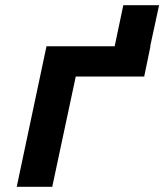

<svg xmlns="http://www.w3.org/2000/svg" viewBox="-20 -715 640 735"><path d="M44 0 158 -538H419L452 -695H589L555 -538H556L532 -422H270L180 0Z"/></svg>

Font: Geist Mono ExtraBold
Style: Italic
Weight: 800
Italic angle: -12°
Monospace: yes
Designer: Basement.studio, Andrés Briganti, Mateo Zaragoza
Foundry: Basement.studio, Vercel, Andrés Briganti, Guido Ferreyra, Mateo Zaragoza
Version: Version 1.500; ttfautohint (v1.8.4.7-5d5b)